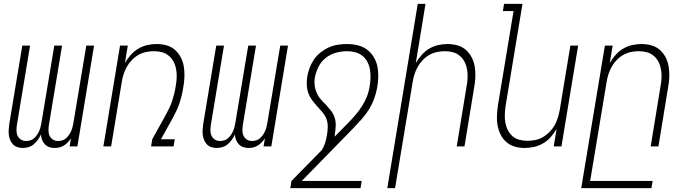

<svg xmlns="http://www.w3.org/2000/svg" viewBox="-20 -755 3540 990"><path d="M262 8Q247 8 234 3.5Q221 -1 211.5 -11Q202 -21 197 -34Q192 -47 191 -61Q184 -47 175 -34Q166 -21 154 -11Q142 -1 127 3.5Q112 8 97 8Q83 8 69.5 3.5Q56 -1 47 -10.5Q38 -20 32.5 -33Q27 -46 25.5 -60Q24 -74 25 -88.5Q26 -103 28 -117L95 -520H135L67 -110Q65 -96 65 -81.5Q65 -67 71 -54.5Q77 -42 88.5 -35Q100 -28 115 -28Q126 -28 137 -31.5Q148 -35 156.5 -43Q165 -51 171.5 -60.5Q178 -70 182.5 -80.5Q187 -91 189.5 -102Q192 -113 194 -124L260 -520H300L232 -110Q230 -96 230 -81.5Q230 -67 236 -54.5Q242 -42 253.5 -35Q265 -28 280 -28Q291 -28 302 -31.5Q313 -35 321.5 -43Q330 -51 336.5 -60.5Q343 -70 347.5 -80.5Q352 -91 354.5 -102Q357 -113 359 -124L425 -520H465L379 0H339L346 -42Q339 -31 330 -21.5Q321 -12 310 -5Q299 2 286.5 5Q274 8 262 8Z M513 0 599 -520H639L624 -430Q637 -452 654 -471.5Q671 -491 693 -504Q715 -517 739 -522.5Q763 -528 787 -528Q814 -528 839 -521Q864 -514 882.5 -497.5Q901 -481 912.5 -458.5Q924 -436 928 -410.5Q932 -385 931 -358Q930 -331 925 -305Q922 -284 917 -263.5Q912 -243 905.5 -223Q899 -203 889.5 -183.5Q880 -164 870 -145L810 -37H881L875 0H759L765 -37L835 -163Q845 -181 853.5 -199Q862 -217 868 -235.5Q874 -254 878.5 -272.5Q883 -291 886 -310V-311Q890 -332 891 -353.5Q892 -375 888.5 -396Q885 -417 876 -435Q867 -453 851.5 -466.5Q836 -480 816 -485.5Q796 -491 774 -491Q754 -491 734 -487Q714 -483 695 -472.5Q676 -462 660.5 -446Q645 -430 634.5 -411.5Q624 -393 617.5 -373Q611 -353 608 -333L553 0Z M1262 8Q1247 8 1234 3.5Q1221 -1 1211.5 -11Q1202 -21 1197 -34Q1192 -47 1191 -61Q1184 -47 1175 -34Q1166 -21 1154 -11Q1142 -1 1127 3.5Q1112 8 1097 8Q1083 8 1069.5 3.5Q1056 -1 1047 -10.5Q1038 -20 1032.5 -33Q1027 -46 1025.5 -60Q1024 -74 1025 -88.5Q1026 -103 1028 -117L1095 -520H1135L1067 -110Q1065 -96 1065 -81.5Q1065 -67 1071 -54.5Q1077 -42 1088.5 -35Q1100 -28 1115 -28Q1126 -28 1137 -31.5Q1148 -35 1156.5 -43Q1165 -51 1171.5 -60.5Q1178 -70 1182.5 -80.5Q1187 -91 1189.5 -102Q1192 -113 1194 -124L1260 -520H1300L1232 -110Q1230 -96 1230 -81.5Q1230 -67 1236 -54.5Q1242 -42 1253.5 -35Q1265 -28 1280 -28Q1291 -28 1302 -31.5Q1313 -35 1321.5 -43Q1330 -51 1336.5 -60.5Q1343 -70 1347.5 -80.5Q1352 -91 1354.5 -102Q1357 -113 1359 -124L1425 -520H1465L1379 0H1339L1346 -42Q1339 -31 1330 -21.5Q1321 -12 1310 -5Q1299 2 1286.5 5Q1274 8 1262 8Z M1839 215H1477L1483 178L1640 18Q1651 0 1657 -20Q1663 -40 1666 -59H1706L1705 -50L1771 -117Q1792 -138 1811 -160Q1830 -182 1845.5 -206Q1861 -230 1871.5 -256.5Q1882 -283 1886 -310V-311Q1890 -332 1890.5 -354Q1891 -376 1887.5 -397Q1884 -418 1874 -436.5Q1864 -455 1848.5 -467.5Q1833 -480 1812 -485.5Q1791 -491 1770 -491Q1741 -491 1712 -483Q1683 -475 1659 -456Q1635 -437 1621.5 -409Q1608 -381 1603 -353Q1600 -333 1602.5 -314Q1605 -295 1612 -278Q1619 -261 1630.5 -247Q1642 -233 1655 -220H1656Q1670 -204 1684 -187.5Q1698 -171 1705 -150Q1712 -129 1711 -106Q1710 -83 1706 -59H1666Q1670 -81 1670 -103Q1670 -125 1662.5 -143.5Q1655 -162 1641.5 -177.5Q1628 -193 1614.5 -208Q1601 -223 1589 -239Q1577 -255 1570 -274.5Q1563 -294 1562 -315.5Q1561 -337 1564 -359Q1568 -382 1576.5 -405Q1585 -428 1599 -448.5Q1613 -469 1633.5 -485Q1654 -501 1676.5 -511Q1699 -521 1722.5 -524.5Q1746 -528 1769 -528Q1797 -528 1824 -521.5Q1851 -515 1871.5 -500Q1892 -485 1906 -462.5Q1920 -440 1925.5 -414Q1931 -388 1930.5 -360Q1930 -332 1925 -305Q1920 -275 1909 -245.5Q1898 -216 1881.5 -189.5Q1865 -163 1843.5 -139Q1822 -115 1800 -92L1536 178H1845Z M1977 215 2134 -735H2174L2124 -430Q2137 -452 2154 -471.5Q2171 -491 2193 -504Q2215 -517 2239 -522.5Q2263 -528 2287 -528Q2314 -528 2339 -521Q2364 -514 2382.5 -497.5Q2401 -481 2412.5 -458.5Q2424 -436 2428 -410.5Q2432 -385 2431 -358Q2430 -331 2425 -305L2375 0H2335L2386 -311Q2390 -332 2391 -353.5Q2392 -375 2388.5 -396Q2385 -417 2376 -435Q2367 -453 2351.5 -466.5Q2336 -480 2316 -485.5Q2296 -491 2274 -491Q2254 -491 2234 -487Q2214 -483 2195 -472.5Q2176 -462 2160.5 -446Q2145 -430 2134.5 -411.5Q2124 -393 2117.5 -373Q2111 -353 2108 -333L2017 215Z M2686 8Q2659 8 2634.5 1Q2610 -6 2591 -22.5Q2572 -39 2561 -61.5Q2550 -84 2545.5 -109.5Q2541 -135 2542.5 -162Q2544 -189 2548 -215L2628 -698H2573L2579 -735H2674L2587 -209Q2584 -188 2583 -166.5Q2582 -145 2585.5 -124Q2589 -103 2598 -85Q2607 -67 2622 -53.5Q2637 -40 2657.5 -34.5Q2678 -29 2700 -29Q2720 -29 2740 -33Q2760 -37 2778.5 -47.5Q2797 -58 2813 -74Q2829 -90 2839.5 -108.5Q2850 -127 2856 -147Q2862 -167 2866 -187L2921 -520H2961L2875 0H2835L2850 -90Q2837 -68 2820 -48.5Q2803 -29 2780.5 -16Q2758 -3 2734 2.5Q2710 8 2686 8Z M2977 215 3099 -520H3139L3124 -430Q3137 -452 3154 -471.5Q3171 -491 3193 -504Q3215 -517 3239 -522.5Q3263 -528 3287 -528Q3314 -528 3339 -521Q3364 -514 3382.5 -497.5Q3401 -481 3412.5 -458.5Q3424 -436 3428 -410.5Q3432 -385 3431 -358Q3430 -331 3425 -305L3375 0H3335L3386 -311Q3390 -332 3391 -353.5Q3392 -375 3388.5 -396Q3385 -417 3376 -435Q3367 -453 3351.5 -466.5Q3336 -480 3316 -485.5Q3296 -491 3274 -491Q3254 -491 3234 -487Q3214 -483 3195 -472.5Q3176 -462 3160.5 -446Q3145 -430 3134.5 -411.5Q3124 -393 3117.5 -373Q3111 -353 3108 -333L3023 178H3345L3339 215Z"/></svg>

Font: Iosevka Extralight
Style: Italic
Weight: 200
Italic angle: -9°
Monospace: yes
Designer: Belleve Invis
Foundry: Belleve Invis
Version: Version 32.5.0; ttfautohint (v1.8.4)